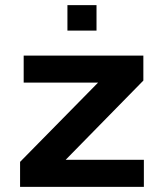

<svg xmlns="http://www.w3.org/2000/svg" viewBox="-20 -726 637 746"><path d="M58 0V-97L361 -405H72V-510H537V-413L235 -105H539V0ZM242 -607V-706H355V-607Z"/></svg>

Font: Saira Expanded SemiBold
Style: Regular
Weight: 600
Width: 7
Designer: Hector Gatti with collaboration of the Omnibus-Type team
Foundry: Omnibus-Type
Version: Version 1.100; ttfautohint (v1.8.3)